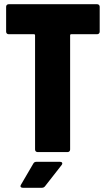

<svg xmlns="http://www.w3.org/2000/svg" viewBox="-20 -720 501 909"><path d="M440 -700H21C14 -700 9 -695 9 -688V-570C9 -563 14 -558 21 -558H141C144 -558 146 -556 146 -553V-12C146 -5 151 0 158 0H300C307 0 312 -5 312 -12V-553C312 -556 314 -558 317 -558H440C447 -558 452 -563 452 -570V-688C452 -695 447 -700 440 -700ZM88 169H178C184 169 189 167 193 162L272 61C278 53 274 46 264 46H153C147 46 141 48 138 54L79 155C74 164 79 169 88 169Z"/></svg>

Font: Barlow Condensed ExtraBold
Style: Regular
Weight: 800
Width: 3
Designer: Jeremy Tribby
Foundry: Tribby Type
Version: Version 1.422;hotconv 1.0.109;makeotfexe 2.5.65596